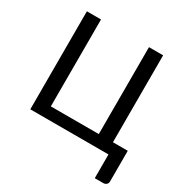

<svg xmlns="http://www.w3.org/2000/svg" viewBox="-198 -880 1177 1217"><g transform="rotate(30 391.0 -271.5)"><path d="M89.4 0V-717.3H192.9V-81.1H543.9V-717.3H647.5V-81.1H755.9V143.6Q755.9 157.2 746.6 165.5Q737.3 173.8 723.1 173.8H661.6V0Z"/></g></svg>

Font: Lato-Medium
Style: Regular
Weight: 500
Designer: Lukasz Dziedzic
Foundry: tyPoland Lukasz Dziedzic
Version: Version 2.006; 2014-01-15